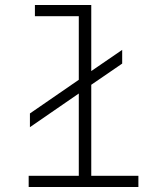

<svg xmlns="http://www.w3.org/2000/svg" viewBox="-20 -750 640 770"><path d="M95 0V-45H296V-375L100 -240V-295L296 -430V-685H120V-730H346V-465L470 -550V-495L346 -410V-45H535V0Z"/></svg>

Font: Tiny Thin
Style: Regular
Weight: 100
Monospace: yes
Designer: Philipp Nurullin, Konstantin Bulenkov
Foundry: JetBrains
Version: Version 2.251; ttfautohint (v1.8.4.7-5d5b)